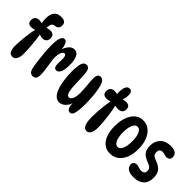

<svg xmlns="http://www.w3.org/2000/svg" viewBox="68 -1640 2485 2485"><g transform="rotate(45 1310.5 -397.0)"><path d="M159 -562H148Q139 -606 139 -647Q139 -720 169 -762Q199 -804 271 -804Q316 -804 336.5 -786.5Q357 -769 357 -734Q357 -670 295 -664Q271 -662 258 -651.5Q245 -641 239.5 -619Q234 -597 232 -558L215 -560Q232 -569 253.5 -574Q275 -579 297 -579Q329 -579 348 -563Q367 -547 367 -509Q367 -472 346.5 -453Q326 -434 296 -434Q280 -434 262 -438Q244 -442 226 -449L231 -464Q241 -413 248 -352.5Q255 -292 259 -231.5Q263 -171 263 -118Q263 -84 254.5 -54.5Q246 -25 228.5 -7.5Q211 10 184 10Q145 10 127.5 -23.5Q110 -57 110 -107Q110 -155 114.5 -215.5Q119 -276 128.5 -340.5Q138 -405 151 -465L163 -456Q131 -434 82 -434Q53 -434 36.5 -450Q20 -466 20 -499Q20 -535 40.5 -554.5Q61 -574 97 -574Q115 -574 130.5 -570.5Q146 -567 159 -562Z M437 -451Q437 -547 454 -589.5Q471 -632 502 -632Q526 -632 540.5 -610.5Q555 -589 561.5 -557.5Q568 -526 568 -494L563 -496Q579 -550 611.5 -589Q644 -628 690 -628Q740 -628 763.5 -577Q787 -526 787 -449Q787 -348 765.5 -307.5Q744 -267 709 -267Q684 -267 672.5 -292Q661 -317 665 -381Q670 -448 660.5 -474Q651 -500 634 -500Q610 -500 594.5 -462Q579 -424 579 -370Q579 -348 584 -314Q589 -280 595 -240.5Q601 -201 606 -161.5Q611 -122 611 -90Q611 -40 595 -19Q579 2 550 2Q516 2 498 -20.5Q480 -43 471 -94Q463 -140 455 -203Q447 -266 442 -332Q437 -398 437 -451Z M1224 -6Q1198 -6 1184 -24.5Q1170 -43 1165.5 -72.5Q1161 -102 1161 -135L1166 -139Q1158 -96 1136.5 -65Q1115 -34 1086.5 -17.5Q1058 -1 1029 -1Q992 -1 963 -26Q934 -51 913 -99Q890 -152 877 -232.5Q864 -313 864 -398Q864 -444 868 -483Q872 -522 880 -547Q888 -573 903.5 -585.5Q919 -598 942 -598Q969 -598 984.5 -575.5Q1000 -553 1004 -513Q1008 -480 1009.5 -431.5Q1011 -383 1012.5 -334.5Q1014 -286 1017 -253Q1023 -193 1036.5 -164.5Q1050 -136 1072 -136Q1104 -136 1121.5 -176Q1139 -216 1139 -288Q1139 -324 1135 -369.5Q1131 -415 1127 -458Q1123 -501 1123 -529Q1123 -576 1137.5 -596.5Q1152 -617 1179 -617Q1201 -617 1216.5 -603.5Q1232 -590 1242 -568Q1256 -538 1266 -486Q1276 -434 1282 -368Q1288 -302 1288 -229Q1288 -117 1273.5 -61.5Q1259 -6 1224 -6Z M1504 -602H1484Q1481 -646 1485.5 -685.5Q1490 -725 1506 -749.5Q1522 -774 1551 -774Q1577 -774 1589.5 -756Q1602 -738 1602 -706Q1602 -643 1578 -598L1560 -600Q1598 -619 1645 -619Q1675 -619 1693.5 -603.5Q1712 -588 1712 -551Q1712 -516 1690 -497.5Q1668 -479 1634 -479Q1615 -479 1594.5 -481.5Q1574 -484 1554 -490L1570 -511Q1579 -472 1588 -423Q1597 -374 1604 -321Q1611 -268 1615 -218Q1619 -168 1619 -128Q1619 -64 1600 -27Q1581 10 1544 10Q1516 10 1499.5 -8Q1483 -26 1475 -55Q1467 -84 1465 -116.5Q1463 -149 1463 -177Q1463 -221 1467 -276.5Q1471 -332 1478.5 -391Q1486 -450 1496 -505L1516 -495Q1480 -469 1428 -469Q1395 -469 1376.5 -485.5Q1358 -502 1358 -536Q1358 -574 1378.5 -594Q1399 -614 1435 -614Q1455 -614 1473 -610.5Q1491 -607 1504 -602Z M1960 3Q1898 3 1852 -32.5Q1806 -68 1781 -134Q1756 -200 1756 -291Q1756 -386 1781.5 -457Q1807 -528 1854 -568Q1901 -608 1963 -608Q2031 -608 2080.5 -569.5Q2130 -531 2157.5 -462Q2185 -393 2185 -301Q2185 -207 2157.5 -139Q2130 -71 2079.5 -34Q2029 3 1960 3ZM1974 -128Q2012 -128 2034.5 -178Q2057 -228 2057 -313Q2057 -398 2034.5 -448Q2012 -498 1974 -498Q1935 -498 1912 -448Q1889 -398 1889 -313Q1889 -228 1912 -178Q1935 -128 1974 -128Z M2456 -626Q2519 -626 2546.5 -601Q2574 -576 2574 -537Q2574 -513 2557.5 -497.5Q2541 -482 2511 -482Q2493 -482 2474 -489Q2455 -496 2429 -496Q2403 -496 2389.5 -479.5Q2376 -463 2376 -437Q2376 -406 2389.5 -389.5Q2403 -373 2437 -360Q2488 -343 2521.5 -319.5Q2555 -296 2571 -262Q2587 -228 2587 -177Q2587 -88 2536 -42Q2485 4 2395 4Q2345 4 2313.5 -9Q2282 -22 2267.5 -43.5Q2253 -65 2253 -90Q2253 -116 2270.5 -130.5Q2288 -145 2312 -145Q2325 -145 2340 -140.5Q2355 -136 2371.5 -131Q2388 -126 2405 -126Q2467 -126 2467 -182Q2467 -200 2460.5 -214Q2454 -228 2438.5 -240Q2423 -252 2394 -262Q2352 -278 2321.5 -298.5Q2291 -319 2274.5 -352Q2258 -385 2258 -435Q2258 -521 2310 -573.5Q2362 -626 2456 -626Z"/></g></svg>

Font: DynaPuff Condensed
Style: Regular
Weight: 400
Width: 3
Designer: Toshi Omagari, Jennifer Daniel
Foundry: Google Fonts
Version: Version 2.000